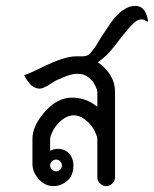

<svg xmlns="http://www.w3.org/2000/svg" viewBox="-20 -631 522 651"><path d="M184 -84Q178 -90 170 -90Q162 -90 156 -84Q150 -78 150 -70Q150 -62 156 -56Q162 -50 170 -50Q178 -50 184 -56Q190 -62 190 -70Q190 -78 184 -84ZM238 -440H260Q278 -440 287.5 -452Q297 -464 301.5 -470Q306 -476 312.5 -487.5Q319 -499 340 -530.5Q361 -562 369 -571Q404 -611 439 -611Q474 -611 482 -560Q483 -559 481.5 -558Q480 -557 475 -560Q458 -572 438.5 -557Q419 -542 370 -477Q343 -441 312 -420Q370 -378 370 -320V-30Q370 -18 361 -9Q352 0 340 0Q328 0 319 -9Q310 -18 310 -30V-160Q310 -167 303 -182.5Q296 -198 285 -210Q258 -240 230 -240Q202 -240 175 -210Q164 -198 157 -182.5Q150 -167 150 -160V-120Q171 -130 191 -124.5Q211 -119 221 -101.5Q231 -84 228.5 -60.5Q226 -37 214 -24Q191 0 161.5 0Q132 0 111 -24Q90 -48 90 -75V-160Q90 -205 132.5 -252.5Q175 -300 223.5 -300Q272 -300 310 -269V-320Q310 -326 303.5 -339.5Q297 -353 290 -360Q270 -380 250 -380Q236 -382 225.5 -379Q215 -376 209.5 -374.5Q204 -373 196 -369.5Q188 -366 184 -364Q171 -360 155 -349Q139 -338 132 -336Q116 -326 97.5 -334.5Q79 -343 63 -374Q61 -376 64 -377Q85 -384 119 -401Q197 -440 238 -440Z"/></svg>

Font: SOV_Station
Style: Book
Weight: 400
Version: Version 1.00